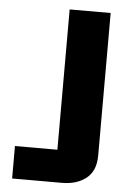

<svg xmlns="http://www.w3.org/2000/svg" viewBox="-53 -768 539 807"><g transform="rotate(5 217.0 -364.5)"><path d="M29 0V-137H208V-729H381V-128Q381 -63 341.5 -31.5Q302 0 239 0Z"/></g></svg>

Font: Hubot Sans Condensed ExtraLight
Style: Bold
Weight: 700
Version: Version 2.000